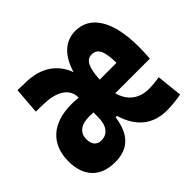

<svg xmlns="http://www.w3.org/2000/svg" viewBox="-132 -684 851 851"><g transform="rotate(-45 293.0 -258.5)"><path d="M146 9.8C233.9 9.8 275.9 -41 288.1 -129.9H296.9C323.7 -38.1 383.8 9.8 470.2 9.8C499.5 9.8 533.2 6.3 561.5 1L548.8 -120.6C527.3 -116.7 502.4 -114.3 481.9 -114.3C419.9 -114.3 377.9 -147.5 362.3 -206.5H579.1C581.1 -228 582 -254.9 582 -279.3C582 -437 527.8 -527.3 433.1 -527.3C368.2 -527.3 321.3 -483.4 297.9 -402.8C271 -476.6 209.5 -519 119.6 -521L65.4 -522.5L55.7 -397.9L109.9 -396.5C188 -394 233.9 -361.8 233.9 -309.1V-307.1C220.2 -308.6 206.1 -309.6 190.9 -309.6C70.8 -309.6 2 -247.6 2 -139.6C2 -44.4 54.2 9.8 146 9.8ZM233.9 -185.5C233.9 -132.3 210.9 -101.6 171.4 -101.6C143.6 -101.6 127.4 -120.1 127.4 -152.8C127.4 -191.9 155.8 -215.3 205.1 -215.3C215.3 -215.3 225.1 -215.3 233.9 -214.8ZM356.4 -297.9C359.9 -370.6 376.5 -402.3 409.7 -402.3C445.8 -402.3 461.4 -371.6 461.4 -297.9Z"/></g></svg>

Font: CaskaydiaCove Nerd Font
Style: Bold
Weight: 700
Designer: Aaron Bell
Foundry: Saja Typeworks
Version: Version 2111.1;Nerd Fonts 2.3.0